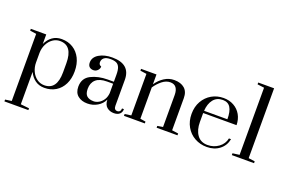

<svg xmlns="http://www.w3.org/2000/svg" viewBox="-130 -1253 2950 1989"><g transform="rotate(20 1345.5 -258.5)"><path d="M21 263 91 253V-487L21 -497V-517H191V-412Q216 -466 258.5 -496.5Q301 -527 360 -527Q431 -527 485 -493.5Q539 -460 569 -399.5Q599 -339 599 -258Q599 -177 569 -116.5Q539 -56 485 -23Q431 10 360 10Q301 10 258.5 -20.5Q216 -51 191 -104V253L285 263V283H21ZM489 -208V-308Q489 -502 350 -502Q306 -502 270 -476.5Q234 -451 213 -408Q192 -365 191 -315V-208Q191 -157 211.5 -112.5Q232 -68 268.5 -41.5Q305 -15 350 -15Q489 -15 489 -208Z M688 -123Q688 -217 767 -256.5Q846 -296 950 -296H1017V-373Q1017 -425 1005.5 -453.5Q994 -482 970 -493.5Q946 -505 905 -505Q858 -505 835 -486.5Q812 -468 812 -437Q812 -408 840 -399Q840 -374 821 -355Q802 -336 776 -336Q748 -336 731 -351.5Q714 -367 714 -399Q714 -457 772 -492Q830 -527 917 -527Q1117 -527 1117 -353V-67Q1117 -45 1126.5 -33.5Q1136 -22 1154 -22Q1171 -22 1181 -33.5Q1191 -45 1191 -65H1212Q1212 -30 1189.5 -10Q1167 10 1127 10Q1081 10 1049.5 -16.5Q1018 -43 1017 -99Q993 -48 943.5 -19Q894 10 834 10Q770 10 729 -23.5Q688 -57 688 -123ZM1017 -170V-274H950Q868 -274 827.5 -237.5Q787 -201 787 -135Q787 -80 813 -57Q839 -34 889 -34Q916 -34 944.5 -50Q973 -66 993 -96.5Q1013 -127 1017 -170Z M1236 -20 1306 -30V-488L1236 -498V-518H1406V-410Q1443 -464 1493 -495.5Q1543 -527 1601 -527Q1673 -527 1714.5 -491Q1756 -455 1756 -384V-30L1826 -20V0H1596V-20L1656 -30V-382Q1656 -434 1635 -462.5Q1614 -491 1570 -491Q1524 -491 1481.5 -457.5Q1439 -424 1406 -375V-30L1466 -20V0H1236Z M1887 -259Q1887 -339 1921.5 -399.5Q1956 -460 2014.5 -493.5Q2073 -527 2145 -527Q2208 -527 2258 -499Q2308 -471 2336 -421.5Q2364 -372 2365 -308H1997V-209Q1997 -121 2036.5 -66.5Q2076 -12 2151 -12Q2220 -12 2273 -51Q2326 -90 2338 -152H2361Q2347 -78 2290 -34Q2233 10 2151 10Q2077 10 2017 -23.5Q1957 -57 1922 -118Q1887 -179 1887 -259ZM2255 -333Q2255 -420 2228 -462.5Q2201 -505 2144 -505Q2077 -505 2040 -458Q2003 -411 1998 -333Z M2425 0V-20L2500 -30V-770L2425 -780V-800H2600V-30L2670 -20V0Z"/></g></svg>

Font: Prata
Style: Regular
Weight: 400
Designer: Ivan Petrov
Foundry: Cyreal
Version: Version 2.000